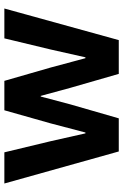

<svg xmlns="http://www.w3.org/2000/svg" viewBox="138 -703 565 881"><g transform="rotate(-90 420.5 -262.5)"><path d="M166 0 19 -525H162L213 -313L249 -153H253L295 -313L355 -525H490L551 -313L594 -153H598L634 -313L685 -525H822L677 0H522L458 -222L421 -358H418L382 -222L318 0Z"/></g></svg>

Font: IBM Plex Sans
Style: Regular
Weight: 400
Designer: Mike Abbink, Paul van der Laan, Pieter van Rosmalen
Foundry: Bold Monday
Version: Version 3.201